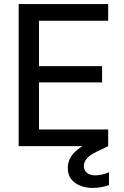

<svg xmlns="http://www.w3.org/2000/svg" viewBox="-20 -720 609 946"><path d="M72 0V-700H513V-618H172V-394H483V-314H172V-82H513V0ZM438 206Q405 206 377 195.5Q349 185 331.5 163.5Q314 142 314 107Q314 82 325.5 59.5Q337 37 364.5 15Q392 -7 439 -27L489 -49L513 0L457 27Q422 44 407.5 61.5Q393 79 393 98Q393 119 408.5 131.5Q424 144 450 144Q464 144 482 140Q500 136 517 129V192Q500 198 479.5 202Q459 206 438 206Z"/></svg>

Font: DM Sans 24pt Medium
Style: Regular
Weight: 500
Designer: Colophon Foundry, Jonny Pinhorn
Foundry: Colophon Foundry
Version: Version 4.004;gftools[0.9.30]